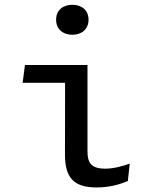

<svg xmlns="http://www.w3.org/2000/svg" viewBox="-20 -792 660 823"><path d="M258.5 -130.5C258.5 -29.5 296 11.5 395 11.5C449.5 11.5 495 -2 528 -16L536 -90.5C510.5 -81.5 469 -69 431.5 -69C370.5 -69 355 -94.5 355 -143.5V-513.5H87L77 -437H259ZM290 -643C331 -643 359.5 -667.5 359.5 -707.5C359.5 -747.5 331 -771.5 290 -771.5C249 -771.5 220.5 -747.5 220.5 -707.5C220.5 -667.5 249 -643 290 -643Z"/></svg>

Font: Monaspace Argon
Style: Regular
Weight: 400
Designer: Riley Cran & the Lettermatic Team
Foundry: Lettermatic
Version: Version 1.200 (Monaspace Argon)